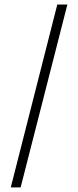

<svg xmlns="http://www.w3.org/2000/svg" viewBox="-20 -710 339 836"><path d="M273.4 -690.4 69.8 106H26.9L229.5 -690.4Z"/></svg>

Font: Scheherazade New Medium
Style: Regular
Weight: 500
Designer: SIL International
Foundry: SIL International
Version: Version 4.000